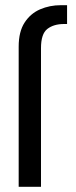

<svg xmlns="http://www.w3.org/2000/svg" viewBox="-20 -720 294 740"><path d="M238.5 -627.5H227Q187 -627.5 162.5 -608.5Q138 -589.5 138 -534.5V0H52V-540Q52 -598 74.8 -633Q97.5 -668 134.5 -684Q171.5 -700 214.5 -700H238.5Z"/></svg>

Font: Overused Grotesk
Style: Regular
Weight: 450
Version: Version 0.004